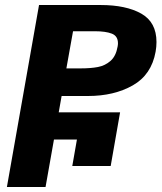

<svg xmlns="http://www.w3.org/2000/svg" viewBox="-20 -745 644 765"><path d="M135.5 -725H381Q482 -725 542.8 -690.8Q603.5 -656.5 603.5 -577.5Q603.5 -558.5 600 -539Q583.5 -447 509 -404.8Q434.5 -362.5 330.5 -362.5H225.5L214 -297.5H458.5L421 -83.5H268L286.5 -189H195L161.5 0H7.5ZM448.5 -559Q450 -566.5 450 -572.5Q450 -601.5 425.5 -611Q401 -620.5 358.5 -620.5H271L244.5 -472.5H300.5Q341.5 -472.5 370.2 -478Q399 -483.5 420.5 -502.5Q442 -521.5 448.5 -559Z"/></svg>

Font: JuliaMono ExtraBold
Style: Italic
Weight: 800
Italic angle: -9°
Monospace: yes
Designer: cormullion
Foundry: corm
Version: Version 0.057; ttfautohint (v1.8.4)